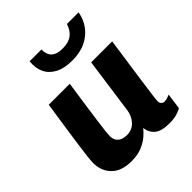

<svg xmlns="http://www.w3.org/2000/svg" viewBox="-207 -875 1015 1015"><g transform="rotate(-45 300.0 -367.5)"><path d="M190 10Q116 10 77.5 -28.5Q39 -67 39 -127Q39 -141 42.5 -173Q46 -205 53 -253.5Q60 -302 69.5 -367Q79 -432 91 -511H248Q237 -436 228.5 -377Q220 -318 214 -274.5Q208 -231 205 -204Q202 -177 202 -165Q202 -136 220 -120.5Q238 -105 270 -105Q308 -105 333 -131Q358 -157 364 -196L408 -511H565Q555 -442 545.5 -375Q536 -308 528 -252.5Q520 -197 515.5 -161.5Q511 -126 511 -118Q511 -104 518.5 -97Q526 -90 536 -90Q554 -90 577 -101L565 -12Q549 -2 526.5 4Q504 10 472 10Q415 10 388.5 -11.5Q362 -33 357 -71Q345 -55 323 -36Q301 -17 268 -3.5Q235 10 190 10ZM345 -588Q285 -588 247 -608.5Q209 -629 193 -664Q177 -699 182 -745H270Q270 -706 290.5 -687.5Q311 -669 353 -669Q397 -669 422.5 -687.5Q448 -706 461 -745H548Q540 -699 514 -664Q488 -629 446 -608.5Q404 -588 345 -588Z"/></g></svg>

Font: Chivo Mono Medium
Style: Bold Italic
Weight: 700
Italic angle: -8.05°
Monospace: yes
Version: Version 1.008